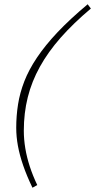

<svg xmlns="http://www.w3.org/2000/svg" viewBox="-20 -754 446 899"><path d="M405.5 -714Q323.5 -645 264.2 -577.8Q205 -510.5 166.8 -441.5Q128.5 -372.5 110 -298.5Q91.5 -224.5 91.5 -142Q91.5 -101.5 98.5 -59.5Q105.5 -17.5 119.5 25.5Q133.5 68.5 154.5 112.5L132 125Q105.5 70 88.8 21.5Q72 -27 64 -70.5Q56 -114 56 -155.5Q56 -211.5 64.5 -265.5Q73 -319.5 94 -373.5Q115 -427.5 153 -484.2Q191 -541 249.2 -602.8Q307.5 -664.5 390.5 -734Z"/></svg>

Font: Newsreader 9pt ExtraLight
Style: Italic
Weight: 250
Italic angle: -17°
Designer: Hugues Gentile
Foundry: Production Type
Version: Version 1.003